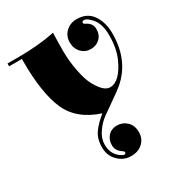

<svg xmlns="http://www.w3.org/2000/svg" viewBox="-185 -601 873 939"><g transform="rotate(-30 251.5 -131.0)"><path d="M386 -488Q444 -488 473.5 -445.5Q503 -403 503 -339Q503 -188 401 -101Q382 -85 340.5 -56.5Q299 -28 271.5 -8Q244 12 221 45Q198 78 198 113Q198 172 246 199Q252 203 257 203Q266 203 266 194Q266 189 258 184Q227 164 227 133Q227 102 246 81.5Q265 61 296.5 61Q328 61 351 83Q374 105 374 142Q374 179 349 202.5Q324 226 283 226Q242 226 211 195.5Q180 165 180 117.5Q180 70 202.5 38Q225 6 265 -26Q142 -66 99.5 -162.5Q57 -259 57 -437V-453H-15V-469H45Q162 -469 253 -488Q251 -442 251 -385.5Q251 -329 262.5 -270.5Q274 -212 292 -180Q327 -117 362 -117Q418 -117 462 -215Q485 -267 485 -341Q485 -415 445 -449Q428 -466 415.5 -466Q403 -466 403 -457Q403 -451 412 -447Q446 -431 446 -398Q446 -365 425.5 -345.5Q405 -326 374 -326Q343 -326 321.5 -348.5Q300 -371 300 -406Q300 -441 324.5 -464.5Q349 -488 386 -488Z"/></g></svg>

Font: Elsie Swash Caps Black
Style: Regular
Weight: 900
Designer: Alejandro Inler
Foundry: Alejandro Inler
Version: 1.003